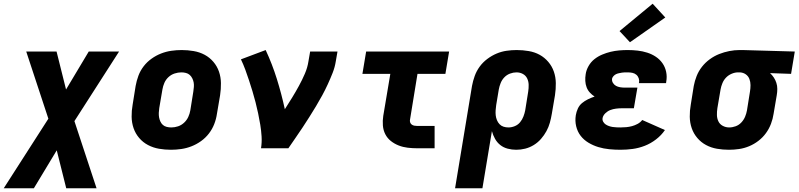

<svg xmlns="http://www.w3.org/2000/svg" viewBox="-61 -797 4292 1032"><path d="M-41 215 199 -159 80 -520H243L294 -316L416 -520H579L339 -146L458 215H295L244 11L121 215Z M858 8Q825 8 793.5 2.5Q762 -3 734.5 -17.5Q707 -32 687 -55.5Q667 -79 657 -108Q647 -137 646.5 -169.5Q646 -202 652 -235L668 -335Q673 -363 683 -390Q693 -417 711 -440.5Q729 -464 753.5 -481.5Q778 -499 805 -509.5Q832 -520 860 -524Q888 -528 916 -528Q948 -528 980 -522.5Q1012 -517 1039 -502.5Q1066 -488 1086 -464.5Q1106 -441 1116 -412Q1126 -383 1126.5 -350.5Q1127 -318 1122 -285L1105 -185Q1101 -157 1090.5 -130Q1080 -103 1062 -79.5Q1044 -56 1019.5 -38.5Q995 -21 968 -10.5Q941 0 913 4Q885 8 858 8ZM860 -112Q878 -112 896 -118Q914 -124 928.5 -137.5Q943 -151 951 -168.5Q959 -186 962 -204L978 -304Q980 -317 981 -329.5Q982 -342 980 -353.5Q978 -365 972.5 -376Q967 -387 958.5 -394.5Q950 -402 938 -405Q926 -408 914 -408Q896 -408 877.5 -402Q859 -396 844.5 -382.5Q830 -369 822.5 -351.5Q815 -334 812 -316L795 -216Q793 -203 792.5 -190.5Q792 -178 794 -166.5Q796 -155 801 -144Q806 -133 814.5 -125.5Q823 -118 835 -115Q847 -112 860 -112Z M1342 0Q1347 -32 1345 -64Q1343 -96 1338 -126.5Q1333 -157 1326.5 -187.5Q1320 -218 1312.5 -247.5Q1305 -277 1296 -306.5Q1287 -336 1277.5 -365Q1268 -394 1257.5 -422.5Q1247 -451 1234 -478L1367 -528Q1402 -453 1427 -373Q1452 -293 1470 -210Q1490 -241 1509 -272Q1528 -303 1545.5 -335Q1563 -367 1577.5 -400.5Q1592 -434 1597 -468L1606 -520H1753L1744 -468Q1739 -436 1727 -405.5Q1715 -375 1701 -344.5Q1687 -314 1671 -284.5Q1655 -255 1637.5 -226Q1620 -197 1602 -168.5Q1584 -140 1565.5 -112Q1547 -84 1527.5 -56Q1508 -28 1489 0Z M2182 0Q2156 0 2130.5 -3Q2105 -6 2082 -15Q2059 -24 2040 -39Q2021 -54 2010 -75.5Q1999 -97 1997 -122.5Q1995 -148 1999 -174L2037 -400H1887L1907 -520H2353L2333 -400H2183L2143 -155Q2141 -147 2143.5 -139.5Q2146 -132 2152 -127.5Q2158 -123 2166 -121.5Q2174 -120 2182 -120H2275V0Z M2385 215 2476 -335Q2481 -362 2490.5 -388.5Q2500 -415 2517 -438.5Q2534 -462 2558 -480Q2582 -498 2608 -509Q2634 -520 2661.5 -524Q2689 -528 2716 -528Q2749 -528 2781 -522.5Q2813 -517 2839.5 -502.5Q2866 -488 2886 -464.5Q2906 -441 2916 -412Q2926 -383 2926.5 -350.5Q2927 -318 2922 -285L2905 -185Q2901 -161 2894.5 -137.5Q2888 -114 2876 -92Q2864 -70 2847 -50.5Q2830 -31 2808 -17.5Q2786 -4 2762 2Q2738 8 2714 8Q2690 8 2667.5 2Q2645 -4 2628 -17.5Q2611 -31 2600 -50.5Q2589 -70 2583 -92L2532 215ZM2672 -112Q2689 -112 2706 -119Q2723 -126 2734.5 -140Q2746 -154 2752.5 -171Q2759 -188 2762 -204L2778 -304Q2781 -323 2780.5 -341.5Q2780 -360 2772.5 -375.5Q2765 -391 2749.5 -399.5Q2734 -408 2715 -408Q2698 -408 2680.5 -401.5Q2663 -395 2650 -381.5Q2637 -368 2630 -350.5Q2623 -333 2620 -316L2606 -232Q2604 -218 2603 -204Q2602 -190 2603.5 -177Q2605 -164 2610 -151.5Q2615 -139 2624 -129.5Q2633 -120 2645.5 -116Q2658 -112 2672 -112Z M3274 8Q3244 8 3213.5 5Q3183 2 3155 -6.5Q3127 -15 3102 -30Q3077 -45 3060 -67Q3043 -89 3036 -118Q3029 -147 3034 -178Q3037 -196 3045 -213.5Q3053 -231 3067.5 -243Q3082 -255 3099.5 -263.5Q3117 -272 3135 -278Q3121 -287 3109.5 -299.5Q3098 -312 3092 -328Q3086 -344 3085 -362Q3084 -380 3087 -398Q3090 -420 3102.5 -442Q3115 -464 3134 -479Q3153 -494 3175.5 -503.5Q3198 -513 3221 -518.5Q3244 -524 3267 -526Q3290 -528 3313 -528Q3340 -528 3366.5 -525Q3393 -522 3418 -514Q3443 -506 3464 -492Q3485 -478 3499.5 -457.5Q3514 -437 3519.5 -411Q3525 -385 3520 -358Q3520 -356 3519.5 -354Q3519 -352 3519 -350H3373Q3373 -351 3373 -351.5Q3373 -352 3374 -353Q3376 -365 3372 -376.5Q3368 -388 3359 -395.5Q3350 -403 3338 -405.5Q3326 -408 3313 -408Q3305 -408 3297 -408Q3289 -408 3281.5 -406.5Q3274 -405 3266 -403.5Q3258 -402 3250.5 -398.5Q3243 -395 3237 -388.5Q3231 -382 3229 -375Q3227 -362 3233.5 -351.5Q3240 -341 3250 -335.5Q3260 -330 3272.5 -328Q3285 -326 3298 -326H3365L3346 -215H3279Q3265 -215 3249.5 -213Q3234 -211 3219.5 -205.5Q3205 -200 3193 -188.5Q3181 -177 3178 -163Q3176 -152 3181 -143Q3186 -134 3194 -128.5Q3202 -123 3212 -119.5Q3222 -116 3232 -114.5Q3242 -113 3253 -112.5Q3264 -112 3274 -112Q3290 -112 3305.5 -113.5Q3321 -115 3336 -119Q3351 -123 3366 -131Q3381 -139 3391 -152L3513 -98Q3494 -70 3465.5 -48Q3437 -26 3405 -13.5Q3373 -1 3340 3.5Q3307 8 3274 8ZM3325 -570 3269 -630 3447 -777 3515 -703Z M3857 8Q3824 8 3792.5 2.5Q3761 -3 3734 -17.5Q3707 -32 3687 -55.5Q3667 -79 3657 -108Q3647 -137 3646.5 -169.5Q3646 -202 3652 -235L3668 -335Q3673 -362 3683.5 -388.5Q3694 -415 3712 -438Q3730 -461 3754 -478.5Q3778 -496 3804.5 -506.5Q3831 -517 3859 -522.5Q3887 -528 3914 -528Q3918 -528 3922.5 -528Q3927 -528 3931 -528L4211 -520L4191 -400L4078 -404Q4090 -393 4098.5 -380Q4107 -367 4112 -351.5Q4117 -336 4117 -319Q4117 -302 4114 -285L4097 -185Q4093 -158 4083 -131.5Q4073 -105 4056 -81.5Q4039 -58 4015.5 -40Q3992 -22 3965.5 -11Q3939 0 3911.5 4Q3884 8 3857 8ZM3858 -112Q3876 -112 3893.5 -118.5Q3911 -125 3924 -139Q3937 -153 3944 -170Q3951 -187 3954 -204L3970 -304Q3973 -322 3973 -339.5Q3973 -357 3967 -372.5Q3961 -388 3947.5 -397.5Q3934 -407 3916 -408H3911Q3910 -408 3908.5 -408Q3907 -408 3906 -408Q3889 -408 3871.5 -400.5Q3854 -393 3841.5 -380Q3829 -367 3822 -350Q3815 -333 3812 -316L3795 -216Q3792 -197 3792.5 -178.5Q3793 -160 3800.5 -144.5Q3808 -129 3824 -120.5Q3840 -112 3858 -112Z"/></svg>

Font: Iosevka SS04 Heavy Extended
Style: Italic
Weight: 900
Width: 7
Italic angle: -9°
Monospace: yes
Designer: Belleve Invis
Foundry: Belleve Invis
Version: Version 19.0.0; ttfautohint (v1.8.4)